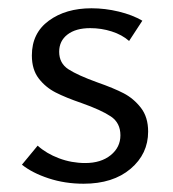

<svg xmlns="http://www.w3.org/2000/svg" viewBox="-20 -439 418 464"><path d="M33 -41 71 -87Q92 -68 122.5 -56.5Q153 -45 186 -45Q224 -45 247.5 -64Q271 -83 271 -112Q271 -142 248 -157.5Q225 -173 177 -190Q139 -203 114.5 -215.5Q90 -228 73.5 -249.5Q57 -271 57 -305Q57 -359 98 -389Q139 -419 201 -419Q234 -419 267 -411Q300 -403 324 -389L292 -340Q275 -355 250 -363Q225 -371 198 -371Q163 -371 143 -355.5Q123 -340 123 -314Q123 -286 145.5 -271.5Q168 -257 215 -240Q255 -226 279 -213.5Q303 -201 320.5 -178.5Q338 -156 338 -121Q338 -67 295.5 -31Q253 5 182 5Q137 5 97.5 -8Q58 -21 33 -41Z"/></svg>

Font: Ysabeau
Style: Regular
Weight: 400
Designer: Christian Thalmann (Catharsis Fonts)
Version: Version 0.003